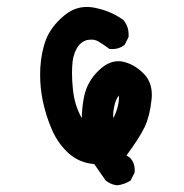

<svg xmlns="http://www.w3.org/2000/svg" viewBox="-20 -475 540 565"><path d="M98.1 -253.9Q98.1 -265.1 98.6 -275.9Q101.6 -323.2 115.7 -359.4Q130.4 -396.5 167 -427.7Q197.8 -454.6 235.8 -454.6Q251.5 -454.6 271.5 -449.2Q308.1 -440.4 342.3 -417Q358.4 -398.4 358.4 -374Q358.4 -370.6 358.4 -366.2L347.2 -343.8L345.7 -342.3Q331.1 -330.6 310.5 -330.6Q307.6 -330.6 301.8 -331.1Q284.7 -344.2 268.6 -353.5Q259.8 -358.4 249.5 -358.4Q242.7 -358.4 235.4 -356.9Q216.3 -351.6 204.8 -330.6Q193.4 -309.6 192.4 -278.3Q191.9 -270 191.9 -261.7Q191.9 -237.8 194.3 -214.8Q198.7 -166 220.7 -127.4Q221.2 -160.6 227.5 -190.9Q236.8 -235.4 270 -267.1Q298.3 -294.9 328.1 -294.9Q334 -294.9 339.8 -293.9Q374 -287.1 401.9 -259.3Q426.8 -234.9 426.8 -195.8Q426.8 -188.5 425.8 -180.7Q420.9 -133.8 406.2 -102.3Q391.6 -70.8 352.1 -17.6L363.8 -9.8L364.3 -8.8Q376.5 4.9 376.5 25.4Q376.5 28.3 376 33.2L364.3 56.2Q345.2 68.4 324.2 70.3Q305.2 67.9 291 56.2L257.3 7.8Q214.4 4.4 183.1 -22.9Q151.9 -50.8 133.8 -91.1Q115.7 -131.3 105.5 -180.2Q98.1 -217.8 98.1 -253.9ZM330.1 -193.8Q319.8 -182.6 315.4 -158.2Q313 -146 313 -138.2Q313 -130.4 313.5 -127Q319.8 -139.2 324.2 -152.8Q330.1 -172.9 330.1 -189.5Q330.1 -191.9 330.1 -193.8Z"/></svg>

Font: Bakudai
Style: Bold
Weight: 700
Version: Version 1.48